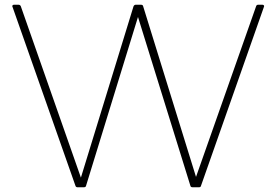

<svg xmlns="http://www.w3.org/2000/svg" viewBox="-20 -781 1172 814"><path d="M556 -761H577Q586 -761 587 -754L811 -31L1066 -755Q1068 -761 1075 -761H1092Q1096 -761 1098.5 -758.5Q1101 -756 1099 -752L832 7Q831 13 823 13H797Q788 13 787 6L565 -709L345 6Q344 13 335 13H309Q302 13 300 7L33 -752L32 -755Q32 -757 34 -759Q36 -761 40 -761H58Q65 -761 68 -755L323 -28L546 -754Q549 -761 556 -761Z"/></svg>

Font: LINE Seed JP_TTF Thin
Style: Regular
Weight: 250
Designer: LY Corporation & Fontrix & Fontworks
Version: Version 1.008